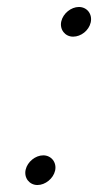

<svg xmlns="http://www.w3.org/2000/svg" viewBox="-20 -501 281 550"><path d="M53.5 -15C48.1 8.3 64 29 87.3 29C109.8 29 132.6 10.5 137.8 -12C143.2 -35.3 127.3 -56 103.9 -56C81.4 -56 58.7 -37.5 53.5 -15ZM155.6 -440C150.2 -416.7 166.1 -396 189.4 -396C212.2 -396 234.5 -413.6 239.8 -436.5C245.3 -460.2 229.7 -481 206 -481C183.6 -481 160.8 -462.5 155.6 -440Z"/></svg>

Font: HoneyBee
Style: BdIt
Weight: 700
Foundry: Cannot Into Space Fonts
Version: Version 0.89